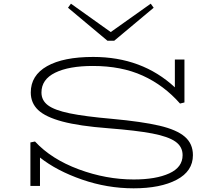

<svg xmlns="http://www.w3.org/2000/svg" viewBox="-20 -1009 1176 1042"><path d="M1027 -167Q1027 -80 939 -33.5Q851 13 705 13Q562 13 425 -34.5Q288 -82 197 -154V0H145V-236L170 -241Q259 -145 407.5 -90Q556 -35 706 -35Q826 -35 898.5 -68Q971 -101 971 -167Q971 -213 932 -240.5Q893 -268 807 -284.5Q721 -301 567 -313Q410 -325 318.5 -349.5Q227 -374 187 -412Q147 -450 147 -507Q147 -600 235.5 -650Q324 -700 486 -700Q751 -700 929 -535V-686H981V-453L957 -447Q870 -546 754.5 -598.5Q639 -651 484 -651Q354 -651 279.5 -614.5Q205 -578 205 -507Q205 -464 240.5 -437.5Q276 -411 358 -394Q440 -377 588 -364Q751 -349 845 -327Q939 -305 983 -267Q1027 -229 1027 -167ZM814 -967 600 -788H563L349 -967L365 -989L581 -835L798 -989Z"/></svg>

Font: BioRhyme Expanded Light
Style: Regular
Weight: 300
Width: 7
Designer: Aoife Mooney
Foundry: Aoife Mooney Type
Version: Version 1.001